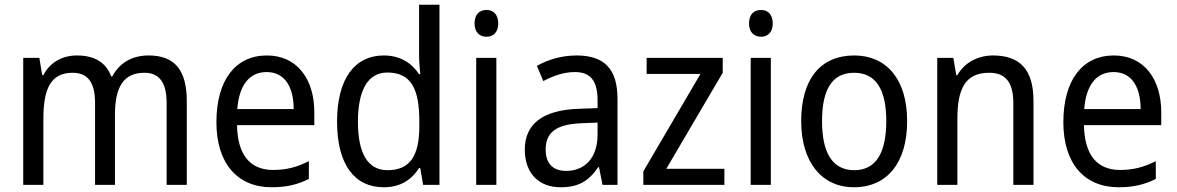

<svg xmlns="http://www.w3.org/2000/svg" viewBox="-20 -780 4965 810"><path d="M607 -546C541 -546 486 -518 454 -458H449C428 -515 380 -546 305 -546C245 -546 192 -519 163 -463H158L146 -536H78V0H163V-279C163 -400 191 -473 286 -473C350 -473 381 -433 381 -346V0H465V-296C465 -411 500 -473 589 -473C652 -473 683 -432 683 -345V0H768V-353C768 -487 715 -546 607 -546Z M1106 -546C974 -546 893 -443 893 -264C893 -94 979 10 1126 10C1189 10 1234 -1 1283 -25V-100C1233 -75 1189 -63 1132 -63C1035 -63 982 -127 980 -252H1306V-306C1306 -447 1233 -546 1106 -546ZM1105 -476C1184 -476 1219 -409 1219 -320H981C989 -421 1032 -476 1105 -476Z M1599 10C1671 10 1717 -23 1748 -71H1753L1765 0H1834V-760H1748V-545C1748 -524 1751 -489 1753 -467H1748C1717 -514 1669 -546 1599 -546C1478 -546 1402 -450 1402 -267C1402 -84 1477 10 1599 10ZM1615 -62C1531 -62 1490 -134 1490 -266C1490 -396 1530 -474 1614 -474C1715 -474 1749 -404 1749 -269V-248C1749 -123 1710 -62 1615 -62Z M2033 -738C2003 -738 1982 -720 1982 -681C1982 -644 2003 -625 2033 -625C2061 -625 2082 -644 2082 -681C2082 -719 2061 -738 2033 -738ZM2074 -536H1989V0H2074Z M2413 -546C2349 -546 2290 -528 2245 -502L2272 -438C2314 -460 2358 -476 2405 -476C2468 -476 2501 -443 2501 -357V-324L2421 -321C2269 -316 2194 -256 2194 -149C2194 -49 2253 10 2345 10C2422 10 2464 -17 2504 -75H2507L2522 0H2585V-364C2585 -486 2532 -546 2413 -546ZM2433 -260 2501 -263V-213C2501 -111 2445 -59 2368 -59C2316 -59 2282 -87 2282 -149C2282 -218 2322 -256 2433 -260Z M3036 0V-68H2791L3029 -473V-536H2708V-468H2935L2694 -57V0Z M3191 -738C3161 -738 3140 -720 3140 -681C3140 -644 3161 -625 3191 -625C3219 -625 3240 -644 3240 -681C3240 -719 3219 -738 3191 -738ZM3232 -536H3147V0H3232Z M3807 -269C3807 -448 3718 -546 3584 -546C3441 -546 3360 -446 3360 -269C3360 -95 3448 10 3582 10C3724 10 3807 -95 3807 -269ZM3448 -269C3448 -400 3489 -473 3583 -473C3677 -473 3719 -400 3719 -269C3719 -138 3677 -62 3584 -62C3490 -62 3448 -138 3448 -269Z M4169 -546C4108 -546 4050 -518 4019 -463H4014L4002 -536H3934V0H4019V-278C4019 -408 4053 -473 4154 -473C4224 -473 4255 -430 4255 -345V0H4340V-355C4340 -487 4282 -546 4169 -546Z M4679 -546C4547 -546 4466 -443 4466 -264C4466 -94 4552 10 4699 10C4762 10 4807 -1 4856 -25V-100C4806 -75 4762 -63 4705 -63C4608 -63 4555 -127 4553 -252H4879V-306C4879 -447 4806 -546 4679 -546ZM4678 -476C4757 -476 4792 -409 4792 -320H4554C4562 -421 4605 -476 4678 -476Z"/></svg>

Font: Noto Sans Bengali UI SemiCondensed
Style: Regular
Weight: 400
Width: 4
Designer: Jelle Bosma - Monotype Design Team
Foundry: Monotype Imaging Inc.
Version: Version 2.003